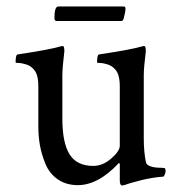

<svg xmlns="http://www.w3.org/2000/svg" viewBox="-20 -566 545 594"><path d="M148.4 -509.8Q148.4 -545.9 160.2 -545.9H363.3Q368.2 -545.9 368.2 -539.1Q368.2 -529.3 362.3 -507.8Q361.3 -504.9 359.9 -503.4Q358.4 -502 357.4 -501H355.5H154.3Q154.3 -501 150.4 -502.9Q148.4 -505.9 148.4 -509.8ZM424.8 -333V-137.7Q424.8 -95.7 431.6 -63.5Q433.6 -56.6 442.4 -52.7Q451.2 -48.8 460.9 -47.9Q470.7 -46.9 480.5 -46.9L489.3 -45.9Q492.2 -44.9 492.2 -35.2Q492.2 -32.2 489.7 -25.9Q487.3 -19.5 484.4 -19.5Q469.7 -18.6 451.7 -15.6Q433.6 -12.7 418 -8.8Q402.3 -4.9 388.7 -1Q375 2.9 367.2 5.9L358.4 7.8Q350.6 7.8 350.6 -7.8V-57.6L348.6 -62.5Q284.2 6.8 220.7 6.8Q184.6 6.8 158.7 -11.2Q132.8 -29.3 120.6 -59.1Q108.4 -88.9 103.5 -116.7Q98.6 -144.5 98.6 -174.8V-297.9Q98.6 -335.9 85 -350.6Q75.2 -362.3 61 -366.7Q46.9 -371.1 37.6 -371.1Q28.3 -371.1 28.3 -373Q28.3 -396.5 34.2 -397.5Q137.7 -413.1 168.9 -422.9Q169.9 -422.9 171.9 -423.3Q173.8 -423.8 173.8 -423.8Q177.7 -423.8 178.7 -415.5Q179.7 -407.2 178.7 -403.3Q172.9 -356.4 172.9 -331.1V-199.2Q172.9 -124 195.3 -88.4Q217.8 -52.7 268.6 -52.7Q297.9 -52.7 324.2 -75.7Q350.6 -98.6 350.6 -115.2V-297.9Q350.6 -335.9 336.9 -350.6Q327.1 -362.3 313 -366.7Q298.8 -371.1 289.6 -371.1Q280.3 -371.1 280.3 -373Q280.3 -396.5 286.1 -397.5Q389.6 -413.1 420.9 -422.9Q421.9 -422.9 423.8 -423.3Q425.8 -423.8 425.8 -423.8Q429.7 -423.8 430.7 -415.5Q431.6 -407.2 430.7 -403.3Q424.8 -356.4 424.8 -333Z"/></svg>

Font: Crimson Text
Style: Roman
Weight: 400
Version: Version 0.13